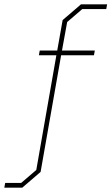

<svg xmlns="http://www.w3.org/2000/svg" viewBox="-66 -757 516 889"><path d="M-46 112 -42 90H32L102 30L195 -501H114L118 -523H199L224 -664L309 -737H430L426 -715H315L245 -655L221 -523H373L369 -501H217L122 39L37 112Z"/></svg>

Font: Tomorrow Thin
Style: Italic
Weight: 250
Italic angle: -10°
Designer: Tony de Marco, Monica Rizzolli
Foundry: Just in Type
Version: Version 2.002